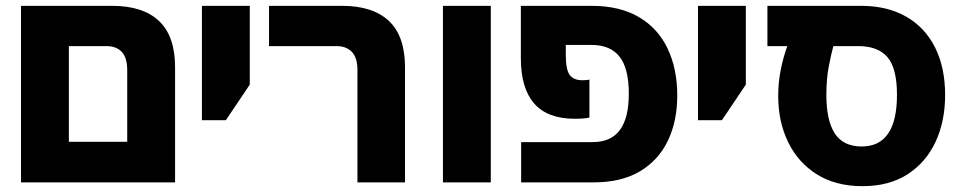

<svg xmlns="http://www.w3.org/2000/svg" viewBox="-20 -625 3295 658"><path d="M52 0V-605H364Q470 -605 525 -553Q580 -501 580 -395V0ZM216 -139H416V-385Q416 -427 397.5 -447Q379 -467 344 -467H216Z M672 -213V-605H836V-335L754 -213Z M1205 0V-385Q1205 -427 1186 -447Q1167 -467 1133 -467H902V-605H1152Q1258 -605 1313 -553Q1368 -501 1368 -395V0Z M1498 0V-605H1662V0Z M1766 0V-138H2011Q2074 -138 2104.5 -179.5Q2135 -221 2135 -304Q2135 -390 2103.5 -430.5Q2072 -471 2007 -471H1919V-438Q1919 -386 1932.5 -368Q1946 -350 1976 -350Q1983 -350 1988.5 -350.5Q1994 -351 2000 -352V-222Q1990 -220 1978.5 -219Q1967 -218 1950 -218Q1856 -218 1810.5 -270.5Q1765 -323 1765 -425V-605H2007Q2104 -605 2169.5 -566.5Q2235 -528 2268 -458.5Q2301 -389 2301 -298Q2301 -209 2268.5 -142Q2236 -75 2172.5 -37.5Q2109 0 2015 0Z M2372 -213V-605H2536V-335L2454 -213Z M2936 13Q2844 13 2779.5 -27.5Q2715 -68 2681 -138Q2647 -208 2647 -296Q2647 -342 2655.5 -385Q2664 -428 2678 -467H2610V-605H2931Q3021 -605 3085.5 -568Q3150 -531 3184.5 -462.5Q3219 -394 3219 -299Q3219 -209 3186 -138.5Q3153 -68 3090 -27.5Q3027 13 2936 13ZM2933 -123Q3054 -123 3054 -300Q3054 -391 3021.5 -429Q2989 -467 2921 -467H2836Q2829 -442 2820.5 -398.5Q2812 -355 2812 -300Q2812 -212 2841 -167.5Q2870 -123 2933 -123Z"/></svg>

Font: Noto Sans Hebrew SemiCondensed ExtraBold
Style: Regular
Weight: 800
Width: 4
Designer: Monotype Design Team
Foundry: Monotype Imaging Inc.
Version: Version 2.004; ttfautohint (v1.8.4.7-5d5b)